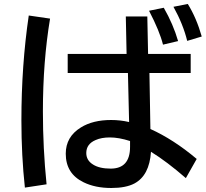

<svg xmlns="http://www.w3.org/2000/svg" viewBox="-20 -897 1039 968"><path d="M614.3 -814H722.7L726.6 -625H941.4V-528.8H733.4L738.3 -246.6Q854.5 -194.3 971.7 -95.7L917 1Q822.3 -81.5 741.2 -131.8Q733.4 -12.2 657.2 28.3Q614.3 50.8 541 50.8Q460 50.8 401.4 22Q311.5 -21.5 311.5 -122.1Q311.5 -207.5 387.7 -254.4Q448.2 -292 540 -292Q586.9 -292 630.9 -281.7L625 -528.8H321.3V-625H618.2ZM635.7 -186Q579.1 -204.1 534.2 -204.1Q491.2 -204.1 461.9 -190.9Q415 -170.9 415 -125.5Q415 -88.4 449.2 -67.4Q481.4 -46.9 538.1 -46.9Q635.7 -46.9 635.7 -156.7ZM105.5 48.8Q87.9 -112.3 87.9 -290Q87.9 -567.4 125 -818.8L232.4 -803.2Q196.3 -586.4 196.3 -334.5Q196.3 -149.4 214.8 32.2ZM801.8 -671.9Q785.2 -739.3 731.4 -842.8L805.7 -857.9Q853.5 -774.4 877.9 -689.9ZM923.8 -690.9Q903.3 -774.9 854.5 -862.8L926.8 -877Q970.7 -806.2 997.1 -712.9Z"/></svg>

Font: UDEV Gothic 35
Style: Bold
Weight: 700
Version: v2.1.0; ttfautohint (v1.8.4.7-5d5b-dirty) -l 6 -r 45 -G 200 